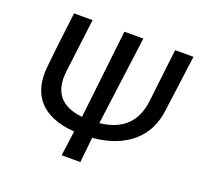

<svg xmlns="http://www.w3.org/2000/svg" viewBox="-114 -769 933 896"><g transform="rotate(20 352.5 -321.0)"><path d="M279 0 296 -124Q176 -133 120 -194.5Q64 -256 75 -364L85 -459L107 -642H199L166 -376Q147 -217 307 -201L357 -642H451L393 -201Q559 -219 578 -376L609 -642H700L675 -453L663 -364Q651 -259 578.5 -197.5Q506 -136 385 -125L372 0Z"/></g></svg>

Font: Alegreya Sans SC Medium
Style: Italic
Weight: 500
Italic angle: -7°
Designer: Juan Pablo del Peral
Foundry: Huerta Tipografica
Version: Version 2.007